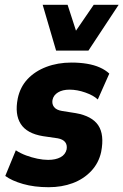

<svg xmlns="http://www.w3.org/2000/svg" viewBox="-20 -770 515 801"><path d="M183 11Q123 11 76 -2.5Q29 -16 2 -36L46 -143Q66 -130 89 -121.5Q112 -113 136 -108Q160 -103 181 -103Q212 -103 232.5 -114Q253 -125 258 -147Q261 -166 251.5 -177.5Q242 -189 221 -193L159 -202Q92 -213 66.5 -253Q41 -293 54 -359Q64 -407 95 -440Q126 -473 173.5 -491Q221 -509 278 -509Q313 -509 343 -504Q373 -499 396.5 -488.5Q420 -478 436 -463L388 -355Q370 -372 336 -384Q302 -396 270 -396Q241 -396 222 -384.5Q203 -373 199 -353Q196 -336 205.5 -323.5Q215 -311 239 -307L296 -298Q364 -286 390 -247Q416 -208 402 -136Q392 -90 360.5 -56.5Q329 -23 283.5 -6Q238 11 183 11ZM214 -559 158 -750H262L297 -642L371 -750H475L349 -559Z"/></svg>

Font: Nunito Sans 10pt Condensed Black
Style: Italic
Weight: 900
Width: 3
Italic angle: -9°
Designer: Vernon Adams
Foundry: Vernon Adams
Version: Version 3.101;gftools[0.9.27]